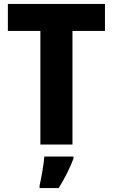

<svg xmlns="http://www.w3.org/2000/svg" viewBox="-20 -827 573 975"><path d="M348 -93V-670H513V-807H20V-670H185V-93ZM353 -21V-32H205C202 9 190 76 181 115V128H278C310 77 334 28 353 -21Z"/></svg>

Font: Noto Sans Kannada UI SemiCondensed ExtraBold
Style: Regular
Weight: 800
Width: 4
Designer: Jelle Bosma - Monotype Design Team
Foundry: Monotype Imaging Inc.
Version: Version 2.005